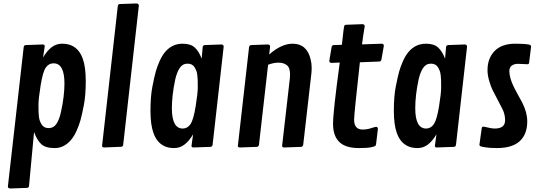

<svg xmlns="http://www.w3.org/2000/svg" viewBox="-20 -846 3100 1104"><path d="M25.4 225.6 116.2 -574.7Q117.7 -586.4 128.4 -586.9L226.6 -590.3Q237.3 -589.4 237.3 -580.1L227.5 -515.1Q250 -553.7 276.6 -574.2Q303.2 -594.7 336.7 -594.7Q370.1 -594.7 393.6 -583.3Q417 -571.8 431.9 -553Q446.8 -534.2 456.1 -507.8Q473.1 -460.9 473.1 -379.6Q473.1 -298.3 462.2 -241.7Q451.2 -185.1 442.9 -155.5Q434.6 -126 420.7 -94.7Q406.7 -63.5 389.2 -42.5Q349.1 5.4 294.9 5.4Q240.7 5.4 216.8 -17.6Q192.9 -40.5 175.8 -86.9L147 222.2Q146.5 233.9 134.3 234.4L38.6 237.8Q25.4 237.3 25.4 225.6ZM350.6 -365.7Q350.6 -481.9 288.1 -481.9Q259.8 -481.9 242.9 -457Q226.1 -432.1 213.6 -355Q201.2 -277.8 201.2 -244.4Q201.2 -210.9 201.7 -201.9Q202.1 -192.9 203.6 -177.2Q205.1 -161.6 209 -151.4Q212.9 -141.1 219.2 -130.9Q231.9 -109.4 260.3 -109.4Q288.6 -109.4 304.9 -134.3Q321.3 -159.2 330.6 -202.1Q350.6 -293.9 350.6 -365.7Z M778.3 -813 688.5 -15.1Q687.5 -8.3 685.1 -5.4Q682.6 -2.4 675.8 -2L577.6 2Q566.9 1 566.9 -7.3L657.2 -809.6Q658.2 -816.4 660.6 -819.3Q663.1 -822.3 669.9 -822.8L765.6 -826.2Q778.3 -824.7 778.3 -813Z M1266.1 -577.6 1202.6 -14.6Q1201.2 -2 1189.9 -1.5L1091.3 2Q1081.1 1 1081.1 -7.3L1090.3 -73.7Q1067.9 -35.6 1041.3 -15.1Q1014.6 5.4 981.4 5.4Q948.2 5.4 924.8 -6.1Q901.4 -17.6 886.5 -36.4Q871.6 -55.2 862.3 -81.5Q845.2 -128.4 845.2 -209.7Q845.2 -291 856.2 -347.7Q867.2 -404.3 875.5 -433.8Q883.8 -463.4 897.7 -494.6Q911.6 -525.9 929.2 -546.9Q969.2 -594.7 1030.3 -594.7Q1075.7 -594.7 1099.6 -573Q1123.5 -551.3 1139.6 -508.8L1145.5 -575.2Q1146.5 -585.9 1157.7 -586.9L1253.4 -590.3Q1266.1 -589.4 1266.1 -577.6ZM968.3 -223.6Q968.3 -106.9 1030.8 -106.9Q1058.1 -106.9 1075.2 -132.1Q1092.3 -157.2 1104.7 -232.9Q1117.2 -308.6 1117.2 -343.3Q1117.2 -377.9 1116.7 -387.2Q1116.2 -396.5 1114.7 -411.9Q1113.3 -427.2 1109.4 -437.7Q1105.5 -448.2 1099.1 -459Q1086.4 -480 1058.1 -480Q1029.8 -480 1013.2 -454.8Q996.6 -429.7 987.3 -387.7Q968.3 -297.9 968.3 -223.6Z M1533.2 -577.6 1527.8 -532.7Q1598.1 -594.7 1662.6 -594.7Q1744.6 -594.7 1766.1 -504.9Q1772 -480.5 1772 -458.7Q1772 -437 1770.5 -423.8L1723.6 -14.6Q1721.7 -2.4 1711.4 -1.5L1612.8 2Q1602.1 1 1602.1 -7.3L1646.5 -394Q1647.9 -406.7 1647.9 -417Q1647.9 -457 1629.2 -471.4Q1610.4 -485.8 1581.5 -485.8Q1552.7 -485.8 1521.5 -473.6L1469.2 -14.6Q1467.3 -2.4 1457 -1.5L1358.4 2Q1347.7 1 1347.7 -7.3L1412.1 -575.2Q1414.1 -585.9 1424.3 -586.9L1520 -590.3Q1533.2 -589.8 1533.2 -577.6Z M1945.8 -588.4Q1957 -695.8 1960.4 -699.5Q1963.9 -703.1 1970.7 -703.6L2064 -707Q2077.1 -706.1 2077.1 -694.8Q2067.9 -640.6 2061.5 -590.8L2175.3 -594.7Q2187 -594.2 2187 -582L2173.3 -504.4Q2171.4 -492.7 2161.1 -492.2L2049.3 -487.8Q2016.1 -189 2016.1 -158.2Q2016.1 -101.1 2064.9 -101.1Q2089.8 -101.1 2113.3 -108.9Q2136.7 -116.7 2142.6 -116.7Q2152.8 -116.7 2152.8 -104L2142.6 -18.6Q2141.6 -11.2 2138.9 -7.8Q2136.2 -4.4 2115 0.5Q2093.8 5.4 2042.5 5.4Q1967.3 5.4 1931.2 -29.5Q1895 -64.5 1895 -133.8Q1895 -203.1 1933.6 -486.3L1885.7 -484.4Q1873.5 -484.9 1873.5 -496.6L1886.7 -575.2Q1888.2 -586.4 1899.4 -586.9Z M2665.5 -577.6 2602.1 -14.6Q2600.6 -2 2589.4 -1.5L2490.7 2Q2480.5 1 2480.5 -7.3L2489.7 -73.7Q2467.3 -35.6 2440.7 -15.1Q2414.1 5.4 2380.9 5.4Q2347.7 5.4 2324.2 -6.1Q2300.8 -17.6 2285.9 -36.4Q2271 -55.2 2261.7 -81.5Q2244.6 -128.4 2244.6 -209.7Q2244.6 -291 2255.6 -347.7Q2266.6 -404.3 2274.9 -433.8Q2283.2 -463.4 2297.1 -494.6Q2311 -525.9 2328.6 -546.9Q2368.7 -594.7 2429.7 -594.7Q2475.1 -594.7 2499 -573Q2522.9 -551.3 2539.1 -508.8L2544.9 -575.2Q2545.9 -585.9 2557.1 -586.9L2652.8 -590.3Q2665.5 -589.4 2665.5 -577.6ZM2367.7 -223.6Q2367.7 -106.9 2430.2 -106.9Q2457.5 -106.9 2474.6 -132.1Q2491.7 -157.2 2504.2 -232.9Q2516.6 -308.6 2516.6 -343.3Q2516.6 -377.9 2516.1 -387.2Q2515.6 -396.5 2514.2 -411.9Q2512.7 -427.2 2508.8 -437.7Q2504.9 -448.2 2498.5 -459Q2485.8 -480 2457.5 -480Q2429.2 -480 2412.6 -454.8Q2396 -429.7 2386.7 -387.7Q2367.7 -297.9 2367.7 -223.6Z M3014.2 -476.6 2959 -479Q2935.5 -479 2922.1 -468.3Q2908.7 -457.5 2908.7 -437.3Q2908.7 -417 2916 -392.6Q2925.8 -359.9 2950 -316.4Q2974.1 -272.9 2983.4 -254.9Q3011.7 -198.7 3011.7 -147.9Q3011.7 -74.2 2968.5 -34.4Q2925.3 5.4 2837.4 5.4Q2793.9 5.4 2768.1 0.7Q2742.2 -3.9 2739.5 -6.6Q2736.8 -9.3 2736.8 -15.1L2749.5 -105.5Q2750.5 -117.7 2758.1 -117.7Q2765.6 -117.7 2787.1 -112.3Q2808.6 -106.9 2824.7 -106.9Q2884.3 -106.9 2884.3 -154.3Q2884.3 -188 2869.9 -217.3Q2855.5 -246.6 2838.6 -277.8Q2821.8 -309.1 2812.5 -327.9Q2803.2 -346.7 2793.2 -379.9Q2783.2 -413.1 2783.2 -442.4Q2783.2 -510.7 2824 -552.7Q2864.7 -594.7 2942.9 -594.7Q2993.2 -594.7 3021.5 -589.8Q3033.7 -587.9 3033.7 -577.1L3022.9 -490.2Q3022.9 -476.6 3014.2 -476.6Z"/></svg>

Font: Contrail One
Style: Regular
Weight: 400
Designer: Riccardo De Franceschi
Foundry: Sorkin Type Co.
Version: Version 1.003